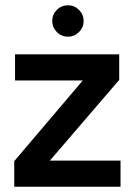

<svg xmlns="http://www.w3.org/2000/svg" viewBox="-20 -708 520 728"><path d="M34 0V-97L294 -403H37V-502H432V-405L169 -99H437V0ZM238 -569Q213 -569 195.5 -586.5Q178 -604 178 -629Q178 -653 195.5 -670.5Q213 -688 238 -688Q262 -688 279.5 -670.5Q297 -653 297 -629Q297 -604 279.5 -586.5Q262 -569 238 -569Z"/></svg>

Font: DM Sans 16pt SemiBold
Style: Regular
Weight: 600
Version: Version 4.004;gftools[0.9.30]